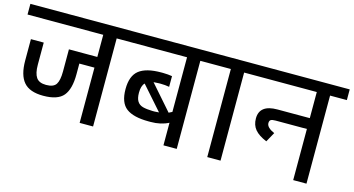

<svg xmlns="http://www.w3.org/2000/svg" viewBox="-83 -931 2237 1215"><g transform="rotate(15 1036.0 -323.5)"><path d="M684 -647V-577H574V0H486V-362H387V-292Q387 -195 350 -150.5Q313 -106 218 -106Q129 -106 90 -151.5Q51 -197 51 -292V-432H135V-287Q135 -231 153.5 -204Q172 -177 218 -177Q267 -177 283.5 -203Q300 -229 300 -287V-432H486V-577H-10V-647Z M1232 -647V-577H1122V0H1035V-148Q985 -122 918 -122H905Q805 -122 758 -157.5Q711 -193 711 -282Q711 -369 757.5 -405.5Q804 -442 902 -442H914Q929 -442 946 -440.5Q963 -439 974 -437V-367Q946 -372 918 -372H906Q893 -372 871 -370L1013 -208L1035 -219V-577H664V-647ZM925 -192Q936 -192 954 -194L819 -347Q799 -327 799 -282Q799 -245 811.5 -225.5Q824 -206 848 -199.5Q872 -193 912 -192Z M1519 -577H1409V0H1322V-577H1212V-647H1519Z M2082 -647V-577H1972V0H1885V-335H1680Q1658 -335 1649 -329.5Q1640 -324 1640 -308Q1640 -279 1692 -256L1657 -193Q1604 -215 1580 -244Q1556 -273 1556 -316Q1556 -406 1673 -406H1885V-577H1499V-647Z"/></g></svg>

Font: Biryani
Style: Regular
Weight: 400
Designer: Dan Reynolds and Mathieu Reguer
Foundry: Dan Reynolds and Mathieu Reguer
Version: Version 1.004; ttfautohint (v1.1) -l 5 -r 5 -G 72 -x 0 -D la